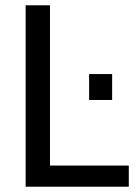

<svg xmlns="http://www.w3.org/2000/svg" viewBox="-20 -706 520 726"><path d="M77 0V-686H169V-80H467V0ZM317 -328V-426H404V-328Z"/></svg>

Font: Archivo SemiCondensed
Style: Regular
Weight: 400
Width: 4
Designer: Hector Gatti
Foundry: Omnibus-Type
Version: Version 2.001